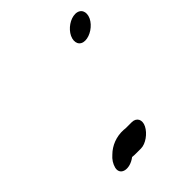

<svg xmlns="http://www.w3.org/2000/svg" viewBox="-159 -572 687 687"><g transform="rotate(-45 185.0 -228.0)"><path d="M232 -28C244 -52 233 -72 209 -72H186C180 -72 174 -72 169 -73C134 -75 101 -62 78 -39C65 -28 56 -14 52 2C45 36 87 44 122 17C129 18 136 18 143 18H166C190 18 220 -4 232 -28ZM274 -444C262 -418 272 -396 298 -396C323 -396 353 -416 365 -441C377 -467 366 -489 340 -489C315 -489 286 -469 274 -444Z"/></g></svg>

Font: Electronic
Style: BlkUltIt
Weight: 900
Version: Version 1.011